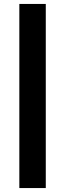

<svg xmlns="http://www.w3.org/2000/svg" viewBox="-20 -760 330 973"><path d="M78 193V-740H212V193Z"/></svg>

Font: Mach SemiBold
Style: Regular
Weight: 600
Version: Version 1.002